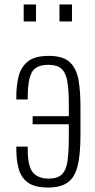

<svg xmlns="http://www.w3.org/2000/svg" viewBox="-20 -830 426 859"><path d="M195 9Q135 9 104.5 -13.5Q74 -36 63.5 -75Q53 -114 53 -163V-174H104V-164Q104 -86 127 -58.5Q150 -31 198 -31Q237 -31 256.5 -49.5Q276 -68 282 -109.5Q288 -151 288 -219V-274H126V-310H288V-361Q288 -428 281 -467Q274 -506 254.5 -523Q235 -540 197 -540Q139 -540 121.5 -504.5Q104 -469 104 -399V-385H53V-397Q53 -446 63 -487.5Q73 -529 104 -554.5Q135 -580 198 -580Q263 -580 293 -551Q323 -522 331.5 -471Q340 -420 340 -354V-225Q340 -140 327.5 -88.5Q315 -37 283.5 -14Q252 9 195 9ZM246 -734V-810H302V-734ZM86 -734V-810H141V-734Z"/></svg>

Font: Oswald ExtraLight
Style: Regular
Weight: 250
Designer: Vernon Adams
Foundry: Vernon Adams
Version: Version 4.103;gftools[0.9.33.dev8+g029e19f]